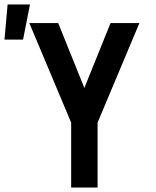

<svg xmlns="http://www.w3.org/2000/svg" viewBox="-77 -838 697 858"><path d="M241 0V-290L54 -735H183L300 -445L417 -735H546L359 -290V0ZM-57 -661 -43 -818H57L26 -661Z"/></svg>

Font: Iosevka Aile
Style: Bold
Weight: 700
Designer: Belleve Invis
Foundry: Belleve Invis
Version: Version 28.0.1; ttfautohint (v1.8.4)